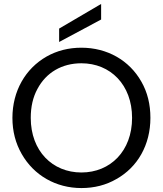

<svg xmlns="http://www.w3.org/2000/svg" viewBox="-20 -947 826 974"><path d="M43 -349C43 -281 59 -220 90 -166C152 -57 264 7 393 7C458 7 518 -8 571 -39C678 -99 743 -212 743 -349C743 -418 728 -479 697 -533C636 -641 524 -705 393 -705C328 -705 269 -690 216 -660C109 -599 43 -485 43 -349ZM170 -496C214 -579 294 -626 393 -626C540 -626 650 -517 650 -349C650 -181 540 -72 393 -72C246 -72 136 -181 136 -349C136 -405 147 -454 170 -496ZM493 -848V-927L280 -802V-734Z"/></svg>

Font: Poppins
Style: Regular
Weight: 400
Designer: Ninad Kale (Devanagari), Jonny Pinhorn (Latin)
Foundry: Indian Type Foundry
Version: 4.004